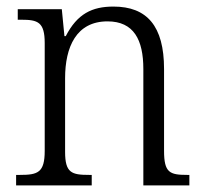

<svg xmlns="http://www.w3.org/2000/svg" viewBox="-20 -564 622 584"><path d="M29 0H259V-32H251C198 -32 178 -38 178 -102V-326C178 -421 212 -499 307 -499C387 -499 416 -443 416 -354V0H556V-32H549C496 -32 479 -39 479 -105V-354C479 -485 427 -544 325 -544C260 -544 215 -522 180 -454H176L168 -536H34V-504H45C95 -504 116 -497 116 -433V-105C116 -39 95 -32 41 -32H29Z"/></svg>

Font: Noto Serif Georgian SemiCondensed Light
Style: Regular
Weight: 300
Width: 4
Designer: Monotype Design Team, Akaki Razmadze
Foundry: Google LLC
Version: Version 2.003